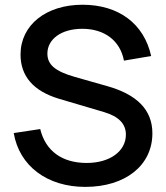

<svg xmlns="http://www.w3.org/2000/svg" viewBox="-20 -754 684 790"><path d="M331 15C496 15 607 -73.5 607 -205.5C607 -301 545 -365 420 -400L288 -437.5C207.5 -460.5 175 -487.5 175 -533.5C175 -592 231 -635.5 318.5 -635.5C410.5 -635.5 474.5 -586.5 490 -504.5L602 -523.5C572.5 -656.5 468.5 -734.5 319.5 -734.5C170 -734.5 64.5 -651.5 64.5 -529.5C64.5 -440 118 -379 223 -347.5L407.5 -293C468.5 -275 498 -244.5 498 -200C498 -131.5 431.5 -83.5 337 -83.5C235.5 -83.5 167.5 -132.5 145.5 -223L36.5 -206.5C59.5 -71 174 15 331 15Z"/></svg>

Font: Vela Sans SemBd
Style: Regular
Weight: 600
Designer: Principal design: Mikhail Sharanda - project Manrope.
Design modification: Ravid Balaliev
Foundry: Mikhail Sharanda
Version: Version 1.001